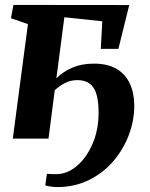

<svg xmlns="http://www.w3.org/2000/svg" viewBox="-20 -563 611 780"><path d="M209 -245Q237 -272.5 274.5 -288.5Q312 -304.5 361.5 -304.5Q418 -304.5 454.2 -282.8Q490.5 -261 508 -222.2Q525.5 -183.5 525.5 -133.5Q525.5 -73 503.2 -14.2Q481 44.5 440 92.2Q399 140 341 168.5Q283 197 212 197Q202 197 186.5 195Q171 193 164 190L170.5 143Q176.5 144 186.8 144.2Q197 144.5 208 144.5Q253 144.5 292.2 111.2Q331.5 78 356 21.2Q380.5 -35.5 380.5 -105.5Q380.5 -175.5 360 -206.5Q339.5 -237.5 294.5 -237.5Q265 -237.5 241.8 -224.5Q218.5 -211.5 202.5 -196.5L177 0H32L93.5 -465L24.5 -489L34.5 -543L505 -542.5L461 -364.5H389.5L395.5 -476.5L241.5 -493Z"/></svg>

Font: Merriweather 48pt ExtraBold
Style: Italic
Weight: 800
Italic angle: -7.8°
Version: Version 2.101